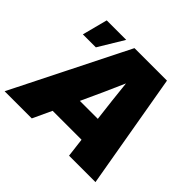

<svg xmlns="http://www.w3.org/2000/svg" viewBox="-209 -935 1142 1142"><g transform="rotate(45 361.5 -364.0)"><path d="M-42.5 0 322.3 -727.5H595.7L721.7 0H499.5L484.9 -119.6H241.7L186 0ZM314.5 -275.9H465.8L464.8 -282.2Q456.5 -348.1 449.2 -412.6Q441.9 -477.1 435.1 -543.5Q406.2 -477.1 377.2 -412.6Q348.1 -348.1 317.4 -282.2ZM47.4 -568.4 88.9 -727.5H252.9L156.7 -568.4Z"/></g></svg>

Font: Inter Display Black
Style: Italic
Weight: 900
Italic angle: -9.39999°
Designer: Rasmus Andersson
Foundry: rsms
Version: Version 4.000;git-a52131595